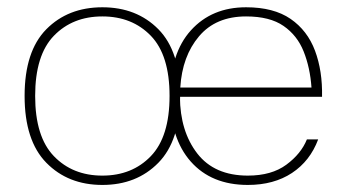

<svg xmlns="http://www.w3.org/2000/svg" viewBox="-20 -508 1004 533"><path d="M479.5 -239.3H874Q875.5 -311 854.5 -367.2Q833.5 -423.3 786.6 -455.6Q739.7 -487.8 663.1 -487.8Q567.9 -487.8 510 -423.8Q452.1 -359.9 452.1 -241.7Q452.1 -124.5 509.5 -59.6Q566.9 5.4 668 5.4Q740.2 5.4 790.5 -27.8Q840.8 -61 863.3 -121.1H832Q815.9 -81.1 774.9 -50.8Q733.9 -20.5 668 -20.5Q575.2 -20.5 527.6 -82Q480 -143.6 479.5 -239.3ZM480.5 -265.1Q485.8 -352.1 532.5 -407.2Q579.1 -462.4 663.1 -462.4Q729 -462.4 767.1 -436Q805.2 -409.7 823 -365Q840.8 -320.3 844.7 -265.1ZM264.2 -462.4Q346.7 -462.4 398.7 -408.7Q450.7 -355 450.7 -241.7Q450.7 -128.4 398.7 -74.5Q346.7 -20.5 264.2 -20.5Q181.6 -20.5 129.6 -74.5Q77.6 -128.4 77.6 -241.7Q77.6 -355 129.6 -408.7Q181.6 -462.4 264.2 -462.4ZM264.2 -487.8Q168.9 -487.8 108.6 -426.8Q48.3 -365.7 48.3 -241.7Q48.3 -117.7 108.6 -56.2Q168.9 5.4 264.2 5.4Q359.4 5.4 419.7 -56.2Q480 -117.7 480 -241.7Q480 -365.7 419.7 -426.8Q359.4 -487.8 264.2 -487.8Z"/></svg>

Font: Estedad VF
Style: Regular
Weight: 100
Designer: Amin Abedi
Version: Version 7.3